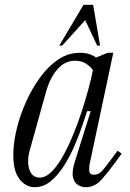

<svg xmlns="http://www.w3.org/2000/svg" viewBox="-20 -770 540 800"><path d="M125 10Q85 10 58.5 -27.5Q32 -65 36 -144Q38 -187 51.5 -240.5Q65 -294 89.5 -348Q114 -402 147.5 -448Q181 -494 222.5 -522Q264 -550 313 -550Q338 -550 355.5 -543.5Q373 -537 380 -530L428 -550H452L353 -84Q351 -73 352 -57.5Q353 -42 372 -42Q392 -42 406.5 -59Q421 -76 443 -106L470 -142L487 -130L463 -97Q431 -53 403 -21.5Q375 10 337 10Q320 10 304.5 0.5Q289 -9 284 -32.5Q279 -56 292 -97L358 -307H343L325 -253Q310 -208 290 -161.5Q270 -115 244.5 -76Q219 -37 189.5 -13.5Q160 10 125 10ZM145 -30Q170 -30 194.5 -54Q219 -78 241.5 -118Q264 -158 284 -206.5Q304 -255 320.5 -305.5Q337 -356 349 -401Q361 -446 367 -477Q360 -490 340.5 -503.5Q321 -517 293 -517Q250 -517 218.5 -480.5Q187 -444 170 -381L104 -144Q91 -97 102.5 -63.5Q114 -30 145 -30ZM227 -580 328 -750H368L397 -580H385L335 -686L239 -580Z"/></svg>

Font: Xanh Mono
Style: Italic
Weight: 400
Italic angle: -12°
Monospace: yes
Designer: Lam Bao, Duy Dao
Foundry: Yellow Type Foundry
Version: Version 3.101; ttfautohint (v1.8.3)